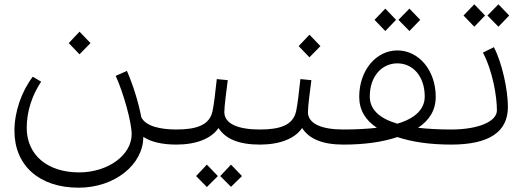

<svg xmlns="http://www.w3.org/2000/svg" viewBox="-20 -671 2433 891"><path d="M800 0 817 -12V-58L800 -70C721 -70 657 -86 636 -126C623 -194 599 -273 569 -342L517 -319C554 -237 591 -103 591 -48C591 48 482 129 347 129C200 129 104 48 104 -78C104 -153 129 -230 171 -292L132 -315C79 -245 47 -151 47 -64C47 96 161 200 345 200C512 200 645 93 645 -36C681 -12 733 0 800 0ZM299 -471 349 -419 400 -471 349 -524Z M798 0C891 0 961 -28 994 -77C1026 -27 1087 0 1186 0L1205 -12V-58L1186 -70C1086 -70 1021 -96 1021 -151C1021 -178 1032 -260 1037 -299L986 -304C979 -240 973 -186 966 -154C952 -91 893 -70 798 -70L779 -58V-12ZM890 146 940 197 991 146 940 93ZM1002 146 1052 196 1103 146 1052 93Z M1186 0C1279 0 1349 -28 1382 -77C1414 -27 1475 0 1574 0L1593 -12V-58L1574 -70C1474 -70 1409 -96 1409 -151C1409 -178 1420 -260 1425 -299L1374 -304C1367 -240 1361 -186 1354 -154C1340 -91 1281 -70 1186 -70L1167 -58V-12ZM1366 -457 1416 -405 1467 -457 1416 -510Z M1574 0C1672 0 1756 -12 1824 -35C1893 -12 1976 0 2075 0L2094 -12V-58L2075 -70C2017 -70 1965 -73 1920 -78C1973 -113 2002 -160 2002 -222C2002 -344 1924 -437 1824 -437C1725 -437 1647 -344 1647 -222C1647 -160 1676 -113 1729 -78C1684 -73 1632 -70 1574 -70L1555 -58V-12ZM1696 -223C1696 -318 1753 -377 1824 -377C1895 -377 1951 -318 1951 -223C1951 -165 1908 -122 1824 -97C1739 -122 1696 -164 1696 -223ZM1718 -579 1768 -527 1818 -579 1768 -631ZM1829 -579 1880 -527 1930 -579 1880 -631Z M2073 0C2249 0 2337 -58 2337 -175C2337 -252 2311 -377 2272 -452L2221 -427C2267 -340 2286 -222 2286 -159C2286 -107 2200 -70 2073 -70L2056 -58V-12ZM2131 -599 2181 -547 2231 -599 2181 -651ZM2242 -599 2293 -547 2343 -599 2293 -651Z"/></svg>

Font: Wafeq Light
Style: Regular
Weight: 300
Designer: Rasmus Andersson & Azza Alameddine
Foundry: Google & TypeTogether
Version: Version 3.000;January 28, 2025;FontCreator 15.0.0.3014 64-bi